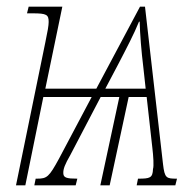

<svg xmlns="http://www.w3.org/2000/svg" viewBox="-20 -556 587 576"><path d="M116 -429 28 0H56L110 -265H255L157 -80C127 -25 121 -20 91 -20H87L83 0H207L212 -20C180 -20 171 -23 170 -35C169 -49 175 -63 191 -91L282 -265H338L281 0H309L366 -265H420L437 -113C440 -88 442 -58 439 -49C438 -22 430 -20 394 -20L390 0H506L511 -20C479 -20 474 -21 469 -64L415 -536H400L269 -290H116L167 -536H66L61 -516H78C120 -516 126 -512 126 -490C126 -480 123 -462 116 -429ZM296 -290 334 -362C361 -414 382 -454 397 -491H399C400 -453 404 -403 410 -354L417 -290Z"/></svg>

Font: Noto Serif Condensed Thin
Style: Italic
Weight: 100
Width: 3
Italic angle: -12°
Designer: Monotype Design Team
Foundry: Monotype Imaging Inc.
Version: Version 2.013